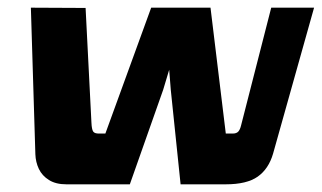

<svg xmlns="http://www.w3.org/2000/svg" viewBox="-20 -480 838 500"><path d="M152.8 0Q125.3 0 107.5 -11.2Q89.7 -22.3 81.2 -40.1Q72.8 -57.8 72.1 -78.3L60.4 -460L202.9 -459.3L218.1 -161Q218.8 -143.6 222.5 -137.7Q226.1 -131.9 238.5 -132.2H254.4L373.7 -460H528.2L568 -132.2H586Q595.8 -132.2 600.6 -137.4Q605.3 -142.6 607.9 -153.8L686.3 -460H797.9L691.1 -79.8Q679.5 -40 651.1 -20Q622.8 0 567.6 0H450.3L424.7 -246.4L420.6 -298.3L404.9 -246.1L318.1 0Z"/></svg>

Font: Genos Thin
Style: Italic
Weight: 100
Italic angle: -8°
Designer: Robert E. Leuschke
Foundry: Robert E. Leuschke
Version: Version 1.010